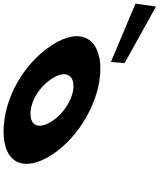

<svg xmlns="http://www.w3.org/2000/svg" viewBox="-305 -951 895 1077"><g transform="rotate(90 142.5 -412.5)"><path d="M-359.1 -840 -375.6 -725 -48.2 -587 -42.1 -664ZM-142.8 -256C-246.5 -416 -183 -528 -10 -528C160 -528 368.5 -416 472.2 -256C574.5 -98 518.7 15 341.7 15C156.7 15 -40.5 -98 -142.8 -256ZM45.2 -256C90.5 -186 170.9 -136 242.9 -136C311.9 -136 329.5 -186 284.2 -256C238.2 -327 152.8 -377 86.8 -377C19.8 -377 -0.8 -327 45.2 -256Z"/></g></svg>

Font: Hussar
Style: BdOpOblSeven
Weight: 700
Foundry: Cannot Into Space Fonts
Version: Version 2.00